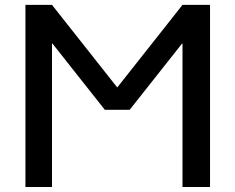

<svg xmlns="http://www.w3.org/2000/svg" viewBox="-20 -750 943 770"><path d="M82 0V-730.5H188.5L449.2 -400.4H451.2L711.9 -730.5H822.3V0H711.9V-575.2H710L500 -309.6H400.4L190.4 -575.2H188.5V0Z"/></svg>

Font: GenEi M Gothic v2 Medium
Style: Regular
Weight: 500
Version: Version 2.0